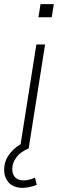

<svg xmlns="http://www.w3.org/2000/svg" viewBox="-48 -714 286 924"><path d="M48 0 127 -500H169L90 0ZM137 -631 147 -694H211L201 -631ZM61 190Q18 190 -5 165.5Q-28 141 -28 103Q-28 59 0.5 23.5Q29 -12 73 -31L91 0Q51 16 31 43Q11 70 11 99Q11 124 24.5 139Q38 154 66 154Q78 154 91.5 151Q105 148 120 141L129 175Q119 180 100 185Q81 190 61 190Z"/></svg>

Font: Mulish ExtraLight
Style: Italic
Weight: 200
Italic angle: -9°
Designer: Vernon Adams
Foundry: Vernon Adams
Version: Version 3.603